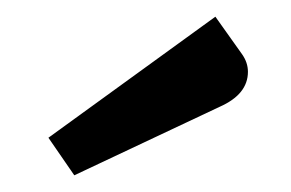

<svg xmlns="http://www.w3.org/2000/svg" viewBox="-20 -797 348 230"><path d="M277 -711Q277 -684 243 -669L69 -587L38 -632L238 -777L270 -732Q277 -722 277 -711Z"/></svg>

Font: Voces
Style: Regular
Weight: 400
Designer: Ana Paula Megda, Pablo Ugerman
Foundry: Ana Paula Megda, Pablo Ugerman
Version: Version 1.003